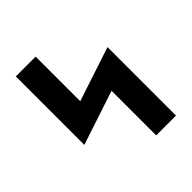

<svg xmlns="http://www.w3.org/2000/svg" viewBox="-200 -868 1001 1001"><g transform="rotate(-45 300.0 -367.5)"><path d="M377 0V-329L77 -230V-735H223V-406L523 -505V0Z"/></g></svg>

Font: Iosevka Curly Heavy Extended
Style: Regular
Weight: 900
Width: 7
Monospace: yes
Designer: Belleve Invis
Foundry: Belleve Invis
Version: Version 11.1.0; ttfautohint (v1.8.3)